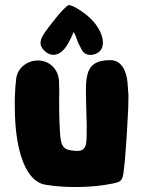

<svg xmlns="http://www.w3.org/2000/svg" viewBox="-20 -747 572 767"><path d="M363.3 -532.2C415 -553.7 391.6 -637.7 320.3 -691.4C303.7 -704.1 270.5 -726.6 254.9 -726.6C247.1 -726.6 216.8 -692.4 203.1 -674.8C160.2 -619.1 123 -583 152.3 -549.8C185.5 -511.7 228.5 -523.4 257.8 -584L266.6 -601.6C269.5 -606.4 271.5 -616.2 273.4 -619.1C279.3 -613.3 285.2 -595.7 290 -582C294.9 -569.3 299.8 -562.5 305.7 -549.8C313.5 -532.2 335 -520.5 363.3 -532.2ZM44.9 -434.6C42 -413.1 40 -385.7 39.1 -351.6V-323.2C39.1 -297.9 40 -272.5 42 -246.1C50.8 -136.7 84 -20.5 163.1 -8.8C239.3 3.9 344.7 3.9 429.7 -13.7C472.7 -22.5 470.7 -27.3 478.5 -102.5C485.4 -179.7 489.3 -258.8 492.2 -313.5L493.2 -366.2L489.3 -418C485.4 -460.9 466.8 -506.8 420.9 -506.8C306.6 -506.8 323.2 -426.8 325.2 -292C326.2 -262.7 327.1 -236.3 326.2 -211.9C326.2 -164.1 322.3 -140.6 279.3 -144.5C237.3 -148.4 223.6 -154.3 219.7 -215.8C215.8 -277.3 215.8 -341.8 216.8 -384.8L215.8 -417C216.8 -457 191.4 -495.1 148.4 -503.9C98.6 -512.7 51.8 -481.4 44.9 -434.6Z"/></svg>

Font: Day Care
Style: Regular
Weight: 400
Designer: Noponies
Version: Version 1.000;PS 001.000;hotconv 1.0.88;makeotf.lib2.5.64775